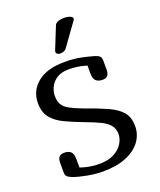

<svg xmlns="http://www.w3.org/2000/svg" viewBox="-171 -1068 974 1172"><g transform="rotate(-20 315.5 -481.5)"><path d="M482 -527Q454 -527 439 -541Q424 -555 424 -589V-640Q420 -641 416 -642.5Q412 -644 407 -645Q361 -658 306 -658Q259 -658 229.5 -638.5Q200 -619 186.5 -590.5Q173 -562 173 -534Q173 -500 185.5 -478Q198 -456 228 -439.5Q258 -423 308 -404Q396 -373 454 -347Q512 -321 541.5 -286.5Q571 -252 571 -194Q571 -139 538.5 -95Q506 -51 444 -25.5Q382 0 291 0Q245 0 191.5 -10Q138 -20 103 -33Q81 -42 72.5 -50.5Q64 -59 64 -81V-141Q64 -189 107 -189Q136 -189 150.5 -175Q165 -161 165 -126V-72Q194 -62 224.5 -56.5Q255 -51 287 -51Q344 -51 382 -70.5Q420 -90 439.5 -120.5Q459 -151 459 -183Q459 -217 441 -240Q423 -263 385.5 -281.5Q348 -300 291 -321Q222 -347 170.5 -371.5Q119 -396 90 -432Q61 -468 61 -528Q61 -608 123 -658.5Q185 -709 299 -709Q357 -709 401.5 -700Q446 -691 484 -680Q507 -673 516 -664Q525 -655 525 -633V-575Q525 -527 482 -527ZM333 -782Q328 -775 317.5 -770.5Q307 -766 296 -766Q280 -766 272.5 -774Q265 -782 270 -795L327 -937Q333 -951 350 -957Q367 -963 386 -963Q415 -963 432.5 -953.5Q450 -944 439 -929Z"/></g></svg>

Font: Marmelad
Style: Regular
Weight: 400
Designer: Manvel Shmavonyan
Foundry: Cyreal
Version: Version 1.110; ttfautohint (v1.8.4.7-5d5b)